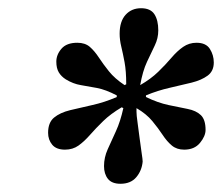

<svg xmlns="http://www.w3.org/2000/svg" viewBox="-20 -783 540 467"><path d="M273 -336Q252 -336 242.5 -348Q233 -360 233 -379Q233 -400 242 -420Q251 -440 262 -464Q273 -488 280 -520L276 -522Q249 -506 231 -488.5Q213 -471 199 -455Q185 -439 171 -429Q157 -419 138 -419Q117 -419 107 -431Q97 -443 97 -460Q97 -485 111.5 -497Q126 -509 150.5 -515Q175 -521 204.5 -527.5Q234 -534 264 -547V-551Q237 -565 216 -569Q195 -573 176.5 -576Q158 -579 140 -590Q129 -597 123 -607Q117 -617 117 -633Q117 -650 129.5 -664.5Q142 -679 168 -679Q187 -679 198.5 -669Q210 -659 220.5 -643Q231 -627 245 -609.5Q259 -592 283 -576L287 -578Q287 -610 283 -631.5Q279 -653 275 -669.5Q271 -686 271 -701Q271 -731 285.5 -747Q300 -763 323 -763Q346 -763 355.5 -748.5Q365 -734 365 -709Q365 -690 356.5 -672.5Q348 -655 337.5 -632.5Q327 -610 321 -576Q347 -591 365 -608.5Q383 -626 397 -642.5Q411 -659 425.5 -669Q440 -679 458 -679Q481 -679 490.5 -664Q500 -649 500 -631Q500 -610 485 -599Q470 -588 446 -582Q422 -576 393 -569.5Q364 -563 335 -551V-547Q364 -533 390 -527.5Q416 -522 436.5 -518Q457 -514 468.5 -503Q480 -492 480 -467Q480 -452 466.5 -435.5Q453 -419 428 -419Q410 -419 398 -429Q386 -439 375.5 -455Q365 -471 350.5 -488.5Q336 -506 312 -520V-511Q312 -503 314.5 -485.5Q317 -468 319.5 -447.5Q322 -427 324.5 -411Q327 -395 327 -390Q325 -368 311.5 -352Q298 -336 273 -336Z"/></svg>

Font: Libre Bodoni
Style: Italic
Weight: 400
Italic angle: -13°
Designer: Pablo Impallari, Rodrigo Fuenzalida
Foundry: Impallari Type
Version: Version 2.005;gftools[0.9.23]